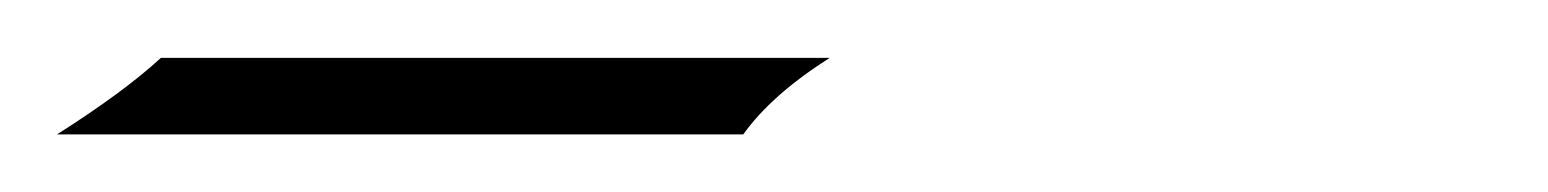

<svg xmlns="http://www.w3.org/2000/svg" viewBox="-87 -431 532 66"><path d="M-67.4 -384.8Q-44.4 -399.4 -31.7 -411.1H198.2Q178.2 -398.4 168.5 -384.8Z"/></svg>

Font: PinyonScript
Style: Regular
Weight: 400
Designer: Nicole Fally
Foundry: Nicole Fally
Version: Version 1.005